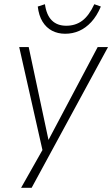

<svg xmlns="http://www.w3.org/2000/svg" viewBox="-20 -710 532 910"><path d="M80 180 188 -11 185 18 71 -487H116L213 -32H202L443 -487H492L130 180ZM289 -550Q254 -550 226.5 -564.5Q199 -579 181.5 -607.5Q164 -636 159 -679L193 -690Q200 -639 225.5 -613.5Q251 -588 294 -588Q338 -588 370 -612Q402 -636 427 -690L458 -679Q439 -634 412.5 -605.5Q386 -577 355 -563.5Q324 -550 289 -550Z"/></svg>

Font: Nunito Sans 10pt SemiCondensed ExtraLight
Style: Italic
Weight: 250
Width: 4
Italic angle: -9°
Designer: Vernon Adams
Foundry: Vernon Adams
Version: Version 3.101;gftools[0.9.27]